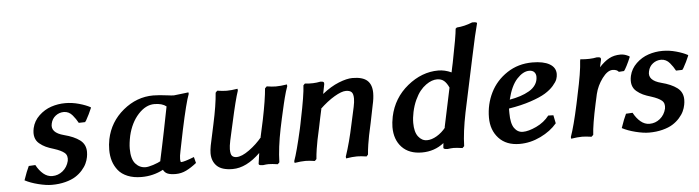

<svg xmlns="http://www.w3.org/2000/svg" viewBox="-45 -879 3915 1076"><g transform="rotate(-5 1912.5 -341.0)"><path d="M88.9 -106.9 126 -108.9Q142.6 -77.6 165.5 -58.3Q188.5 -39.1 215.8 -39.1Q248.5 -39.1 274.4 -60.1Q300.3 -81.1 309.1 -116.2Q314.5 -146.5 296.1 -161.9Q277.8 -177.2 237.8 -189.9Q210.9 -197.8 192.6 -206.3Q174.3 -214.8 157.2 -229Q140.1 -243.2 134.3 -264.9Q128.4 -286.6 134.8 -315.9Q144 -356 174.6 -385Q205.1 -414.1 243.4 -427Q281.7 -439.9 323.2 -439.9Q361.3 -439.9 399.7 -429.2Q438 -418.5 462.9 -404.8L464.8 -401.9Q450.2 -366.7 430.2 -331.1V-332Q429.2 -330.1 424.8 -324.2L389.2 -323.2Q381.3 -336.9 375.5 -345.7Q369.6 -354.5 359.6 -366.7Q349.6 -378.9 337.2 -385Q324.7 -391.1 311 -391.1Q284.7 -391.1 264.2 -375.2Q243.7 -359.4 237.8 -332Q225.6 -281.7 300.8 -262.2Q356.4 -248 388.7 -223.9Q420.9 -199.7 420.9 -157.2Q420.9 -142.6 418 -127.9Q414.6 -109.9 406.2 -92Q397.9 -74.2 381.3 -55.4Q364.7 -36.6 342.3 -22.5Q319.8 -8.3 285.2 0.7Q250.5 9.8 209 9.8Q177.2 9.8 133.3 -1.2Q89.4 -12.2 58.1 -28.8Q75.7 -80.1 88.9 -106.9Z M817.9 -439.9Q849.6 -439.9 900.9 -433.1Q920.9 -430.2 934.1 -430.2Q938 -430.2 976.1 -435.1Q977.5 -435.1 994.9 -437.3Q1012.2 -439.5 1016.1 -439.9L1017.1 -431.2Q999.5 -386.2 966.8 -232.9Q962.4 -210.4 954.1 -170.7Q945.8 -130.9 942.9 -115.2Q937 -88.4 937 -71.8Q937 -54.2 941.9 -54.2Q959 -54.2 1015.1 -76.2L1023.9 -42Q993.2 -17.6 965.1 -3.9Q937 9.8 905.8 9.8Q877.4 9.8 861.1 3.4Q844.7 -2.9 835.9 -20Q779.3 9.8 713.9 9.8Q668.9 9.8 635.5 -3.9Q602.1 -17.6 583 -41.5Q564 -65.4 554.9 -94.2Q545.9 -123 545.9 -157.2Q545.9 -186.5 551.8 -216.8Q571.8 -313.5 648.4 -376.7Q725.1 -439.9 817.9 -439.9ZM819.8 -391.1Q771.5 -391.1 729.2 -345Q687 -298.8 669.9 -226.1Q661.1 -184.1 661.1 -153.8Q661.1 -95.2 684.3 -69.1Q707.5 -43 741.2 -43Q755.4 -43 783.7 -51.8Q812 -60.5 832 -73.2L825.2 -69.8Q831.1 -97.2 842.8 -152.3Q854.5 -207.5 859.9 -234.9L887.2 -372.1Q863.8 -391.1 819.8 -391.1Z M1373 -5.9Q1374.5 -15.6 1377.4 -36.1Q1380.4 -56.6 1381.8 -66.9Q1303.2 9.8 1226.1 9.8Q1165 9.8 1137.5 -17.3Q1109.9 -44.4 1109.9 -88.9Q1109.9 -106.4 1114.7 -131.8L1140.1 -250Q1163.1 -355.5 1168 -424.8L1177.7 -435.1Q1209.5 -430.2 1231 -430.2Q1256.3 -430.2 1292 -436L1293 -425.8Q1276.4 -377.9 1248 -248Q1246.6 -241.2 1238.3 -205.1Q1230 -168.9 1226.1 -149.9Q1219.7 -119.1 1219.7 -102.1Q1219.7 -73.2 1228.5 -64.2Q1237.3 -55.2 1253.9 -55.2Q1283.2 -55.2 1325.4 -85.7Q1367.7 -116.2 1399.9 -155.8L1397 -153.8Q1404.8 -191.4 1418 -250Q1440.9 -362.3 1445.8 -424.8L1456.1 -435.1Q1486.3 -430.2 1507.8 -430.2Q1533.7 -430.2 1569.8 -436L1570.8 -425.8Q1565.4 -411.6 1561 -396.7Q1556.6 -381.8 1551.5 -362.3Q1546.4 -342.8 1543.5 -329.8Q1540.5 -316.9 1534.2 -289.1Q1527.8 -261.2 1524.9 -248L1513.2 -192.9Q1491.7 -87.4 1489.7 -4.9L1480 4.9Q1446.8 0 1428.7 0Q1416.5 0 1397 2.9Q1388.7 2.9 1383.1 1.7Q1377.4 0.5 1375.2 -1.5Q1373 -3.4 1374 -5.9Z M1895.5 -371.1Q1871.6 -371.1 1830.8 -347.2Q1790 -323.2 1745.6 -280.8L1750.5 -284.2Q1748 -272.5 1740 -236.1Q1731.9 -199.7 1728.5 -180.2Q1717.8 -131.3 1713.6 -111.3Q1709.5 -91.3 1704.8 -61.3Q1700.2 -31.2 1698.2 -4.9L1688.5 4.9Q1656.7 0 1636.2 0Q1610.8 0 1574.7 5.9L1573.2 -3.9Q1591.8 -54.7 1620.6 -182.1Q1622.1 -189.9 1626 -207.8Q1629.9 -225.6 1631.3 -234.9Q1659.2 -369.1 1661.6 -422.9L1670.4 -432.1Q1718.3 -426.8 1757.3 -435.1Q1771 -435.1 1775.4 -431.4Q1779.8 -427.7 1778.3 -418.9L1767.6 -365.2Q1815.4 -403.3 1861.1 -421.6Q1906.7 -439.9 1938.5 -439.9Q1995.6 -439.9 2021.5 -416.7Q2047.4 -393.6 2047.4 -346.2Q2047.4 -316.4 2038.6 -278.8L2018.6 -180.2Q2007.8 -131.3 2003.7 -111.3Q1999.5 -91.3 1994.9 -61.3Q1990.2 -31.2 1988.3 -4.9L1979.5 4.9Q1946.3 0 1926.3 0Q1899.9 0 1864.3 5.9L1863.3 -3.9Q1889.6 -81.5 1910.6 -182.1L1931.6 -277.8Q1937.5 -305.2 1937.5 -324.2Q1937.5 -351.1 1927.5 -361.1Q1917.5 -371.1 1895.5 -371.1Z M2410.2 -391.1Q2396 -391.1 2380.6 -385.7Q2365.2 -380.4 2347.4 -367.7Q2329.6 -355 2314.2 -335.9Q2298.8 -316.9 2284.9 -286.9Q2271 -256.8 2263.2 -220.2Q2256.3 -188 2256.3 -159.2Q2256.3 -107.9 2276.4 -82Q2296.4 -56.2 2325.2 -56.2Q2351.1 -56.2 2380.1 -73.2Q2409.2 -90.3 2432.1 -119.1L2429.2 -117.2Q2451.2 -218.8 2476.1 -338.9Q2464.8 -364.7 2449.5 -377.9Q2434.1 -391.1 2410.2 -391.1ZM2421.4 -439.9Q2458 -439.9 2495.1 -422.9Q2496.6 -429.7 2500.2 -448Q2503.9 -466.3 2506.3 -476.1Q2536.1 -624.5 2539.1 -665L2546.4 -670.9Q2589.8 -673.8 2634.3 -691.9Q2649.9 -691.9 2655.8 -690.2Q2661.6 -688.5 2661.1 -684.1Q2647 -633.8 2617.2 -492.2L2553.2 -191.9Q2531.2 -83.5 2529.3 -4.9L2519 4.9Q2485.8 0 2469.2 0Q2456.1 0 2436 2.9Q2428.2 2.9 2422.6 1.7Q2417 0.5 2414.6 -1.5Q2412.1 -3.4 2413.1 -5.9H2412.1Q2413.1 -15.1 2413.6 -19.3Q2414.1 -23.4 2415 -32.2Q2361.8 9.8 2291 9.8Q2218.8 9.8 2178.5 -32.7Q2138.2 -75.2 2138.2 -146Q2138.2 -169.9 2145 -205.1Q2167 -308.1 2247.8 -374Q2328.6 -439.9 2421.4 -439.9Z M3081.5 -362.8Q3081.5 -348.6 3076.2 -333.5Q3070.8 -318.4 3052.5 -297.4Q3034.2 -276.4 3004.9 -258.3Q2975.6 -240.2 2921.9 -222.2Q2868.2 -204.1 2797.9 -192.9V-167Q2797.9 -108.9 2816.4 -82.5Q2835 -56.2 2864.7 -56.2Q2896 -56.2 2940.7 -77.1Q2985.4 -98.1 3013.7 -134.8L3042.5 -133.8L3051.8 -87.9Q3016.6 -45.9 2959 -18.1Q2901.4 9.8 2840.8 9.8Q2765.6 9.8 2723.6 -35.9Q2681.6 -81.5 2681.6 -151.9Q2681.6 -226.6 2713.6 -291.5Q2745.6 -356.4 2808.1 -397.7Q2870.6 -439 2950.7 -439Q3012.7 -439 3047.1 -419.2Q3081.5 -399.4 3081.5 -362.8ZM2966.8 -356.9Q2966.8 -373.5 2957 -383.8Q2947.3 -394 2928.7 -394Q2894.5 -394 2859.9 -356.7Q2825.2 -319.3 2806.6 -242.2Q2839.4 -248 2866.5 -256.8Q2893.6 -265.6 2917 -279.1Q2940.4 -292.5 2953.6 -312.5Q2966.8 -332.5 2966.8 -356.9Z M3446.3 -439.9Q3452.6 -439.9 3458.3 -439.2Q3463.9 -438.5 3469.5 -436.8Q3475.1 -435.1 3477.8 -434.1Q3480.5 -433.1 3486.8 -430.2Q3493.2 -427.2 3494.1 -426.8L3497.6 -422.9Q3486.8 -396.5 3475.1 -373.8Q3463.4 -351.1 3458.5 -346.2L3429.2 -344.2Q3419.4 -357.9 3394.5 -357.9Q3366.2 -357.9 3336.4 -317.9Q3306.6 -277.8 3295.4 -231Q3293.9 -222.2 3289.8 -205.1Q3285.6 -188 3284.2 -180.2Q3258.3 -61 3255.4 -4.9L3245.1 4.9Q3211.9 0 3192.4 0Q3166.5 0 3130.4 5.9L3129.4 -3.9Q3150.4 -62.5 3176.3 -182.1Q3177.7 -190.4 3181.9 -208.5Q3186 -226.6 3187.5 -235.8Q3215.3 -362.3 3218.3 -423.8Q3218.3 -424.3 3219.2 -428.5Q3220.2 -432.6 3220.2 -433.1Q3273.9 -427.7 3313.5 -436Q3328.1 -436 3332.5 -432.4Q3336.9 -428.7 3335.4 -419.9Q3333 -408.2 3331.1 -401.4Q3329.1 -394.5 3326.2 -378.9Q3355 -410.2 3382.6 -425Q3410.2 -439.9 3446.3 -439.9Z M3448.7 -106.9 3485.8 -108.9Q3502.4 -77.6 3525.4 -58.3Q3548.3 -39.1 3575.7 -39.1Q3608.4 -39.1 3634.3 -60.1Q3660.2 -81.1 3668.9 -116.2Q3674.3 -146.5 3656 -161.9Q3637.7 -177.2 3597.7 -189.9Q3570.8 -197.8 3552.5 -206.3Q3534.2 -214.8 3517.1 -229Q3500 -243.2 3494.1 -264.9Q3488.3 -286.6 3494.6 -315.9Q3503.9 -356 3534.4 -385Q3564.9 -414.1 3603.3 -427Q3641.6 -439.9 3683.1 -439.9Q3721.2 -439.9 3759.5 -429.2Q3797.9 -418.5 3822.8 -404.8L3824.7 -401.9Q3810.1 -366.7 3790 -331.1V-332Q3789.1 -330.1 3784.7 -324.2L3749 -323.2Q3741.2 -336.9 3735.4 -345.7Q3729.5 -354.5 3719.5 -366.7Q3709.5 -378.9 3697 -385Q3684.6 -391.1 3670.9 -391.1Q3644.5 -391.1 3624 -375.2Q3603.5 -359.4 3597.7 -332Q3585.4 -281.7 3660.6 -262.2Q3716.3 -248 3748.5 -223.9Q3780.8 -199.7 3780.8 -157.2Q3780.8 -142.6 3777.8 -127.9Q3774.4 -109.9 3766.1 -92Q3757.8 -74.2 3741.2 -55.4Q3724.6 -36.6 3702.1 -22.5Q3679.7 -8.3 3645 0.7Q3610.4 9.8 3568.8 9.8Q3537.1 9.8 3493.2 -1.2Q3449.2 -12.2 3418 -28.8Q3435.5 -80.1 3448.7 -106.9Z"/></g></svg>

Font: Linear Smooth
Style: Bold Italic
Weight: 700
Designer: Philipp H. Poll, Flanker
Foundry: Philipp H. Poll, reworked by Flanker
Version: Version 1.061 | FøM Fix